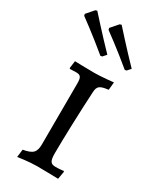

<svg xmlns="http://www.w3.org/2000/svg" viewBox="-201 -808 716 874"><g transform="rotate(30 156.5 -370.5)"><path d="M151 -579 160 -581 176 -599C110 -667 36 -750 36 -750L27 -747L-6 -709L-4 -700C-4 -700 72 -645 151 -579ZM279 -579 288 -581 304 -599C238 -667 164 -750 164 -750L155 -747L122 -709L124 -700C124 -700 200 -645 279 -579ZM53 9C53 9 110 0 153 0C191 0 264 2 264 2L271 -38L269 -42C269 -42 247 -39 228 -39C200 -39 193 -50 193 -93C193 -163 198 -313 204 -420C206 -450 216 -459 261 -464L265 -505C265 -505 202 -498 165 -498C130 -498 69 -500 63 -500L58 -462L60 -458C60 -458 81 -459 93 -459C117 -459 123 -450 123 -417L122 -99C122 -55 109 -41 58 -32Z"/></g></svg>

Font: Alegreya SC
Style: Regular
Weight: 400
Designer: Juan Pablo del Peral
Foundry: Huerta Tipografica
Version: Version 2.007;PS 002.007;hotconv 1.0.88;makeotf.lib2.5.64775